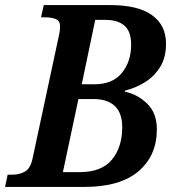

<svg xmlns="http://www.w3.org/2000/svg" viewBox="-49 -734 702 754"><path d="M-29 0 -19 -48H-1Q28 -48 49.5 -60.5Q71 -73 79 -112L184 -602Q187 -618 187 -630Q187 -652 170.5 -659Q154 -666 127 -666H112L123 -714H385Q493 -714 548 -674.5Q603 -635 603 -562Q603 -509 580.5 -472Q558 -435 521.5 -412Q485 -389 442 -378L441 -374Q491 -364 529 -327Q567 -290 567 -226Q567 -123 495 -61.5Q423 0 283 0ZM364 -656H325L272 -403H322Q393 -403 429.5 -447.5Q466 -492 466 -559Q466 -610 440 -633Q414 -656 364 -656ZM319 -345H259L198 -58H264Q350 -58 390.5 -107Q431 -156 431 -235Q431 -290 402 -317.5Q373 -345 319 -345Z"/></svg>

Font: Noto Serif SemiCondensed SemiBold
Style: Italic
Weight: 600
Width: 4
Italic angle: -12°
Designer: Monotype Design Team
Foundry: Monotype Imaging Inc.
Version: Version 2.014; ttfautohint (v1.8.4.7-5d5b)